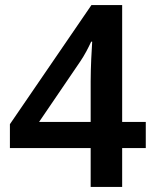

<svg xmlns="http://www.w3.org/2000/svg" viewBox="-20 -736 612 756"><path d="M554 -153V-256H461V-716H340L19 -247V-153H337V0H461V-153ZM337 -416V-256H134L296 -494C313 -519 327 -546 339 -572H343C341 -544 337 -471 337 -416Z"/></svg>

Font: Noto Sans Ol Chiki SemiBold
Style: Regular
Weight: 600
Designer: Monotype Design Team, Lewis McGuffie
Foundry: Monotype Imaging Inc.
Version: Version 2.003